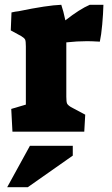

<svg xmlns="http://www.w3.org/2000/svg" viewBox="-20 -550 466 802"><path d="M27 -95 88 -113V-356Q88 -378 85 -384.5Q82 -391 69 -399L25 -423L28 -498Q45 -502 57 -503Q178 -528 236 -530Q245 -504 253 -465Q313 -512 355 -530H412Q411 -492 407 -447.5Q403 -403 397 -376Q361 -378 344 -378Q302 -378 257 -373V-146Q257 -125 260 -118Q263 -111 276 -103L336 -71L332 0H32ZM105 59H284V100L96 232H10Z"/></svg>

Font: Suez One
Style: Regular
Weight: 400
Version: Version 1.000